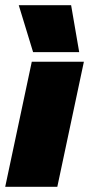

<svg xmlns="http://www.w3.org/2000/svg" viewBox="-30 -717 342 737"><path d="M42 -697H243L274 -517H97ZM92 -480H292L190 0H-10Z"/></svg>

Font: Prompt ExtraBold
Style: Italic
Weight: 800
Italic angle: -12°
Designer: Katatrad Team
Foundry: CadsonDemak
Version: Version 1.001